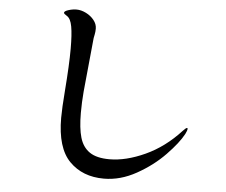

<svg xmlns="http://www.w3.org/2000/svg" viewBox="-55 -852 1110 941"><g transform="rotate(5 500.0 -381.0)"><path d="M262 -388Q272 -516 272 -594Q272 -664 265 -703Q258 -742 239 -753Q224 -762 224 -767Q224 -775 244.5 -781.5Q265 -788 284 -788Q307 -788 331 -776Q355 -764 370.5 -744.5Q386 -725 386 -703Q386 -687 383 -673Q379 -657 378 -640L368 -538Q358 -443 353.5 -390Q349 -337 349 -286Q349 -210 362.5 -164Q376 -118 410.5 -94.5Q445 -71 508 -71Q589 -71 683 -114Q777 -157 854 -241Q869 -257 874 -257Q877 -257 877 -253Q877 -245 868 -227Q844 -182 786 -122Q728 -62 649 -18Q570 26 489 26Q384 26 319.5 -39.5Q255 -105 255 -253Q255 -299 262 -388Z"/></g></svg>

Font: Shippori Antique
Style: Regular
Weight: 400
Designer: FONTDASU
Foundry: FONTDASU / Google Inc. / but / Adobe
Version: Version 2.001